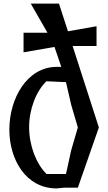

<svg xmlns="http://www.w3.org/2000/svg" viewBox="-20 -1044 602 1068"><path d="M517 -788V-898L358 -870L308 -1024H151L244 -862H111V-753L283 -783L321 -672H296C130 -672 32 -496 32 -323C32 -159 122 4 295 4H296L336 0H413L530 -335L384 -788ZM347 -76H239C181 -133 142 -235 142 -336C142 -436 180 -535 238 -592L347 -587L376 -461L413 -335L376 -208Z"/></svg>

Font: BackOut Medium
Style: Regular
Weight: 500
Designer: Frank Adebiaye
Foundry: Velvetyne Type Foundry
Version: Version 2.000;hotconv 1.0.109;makeotfexe 2.5.65596